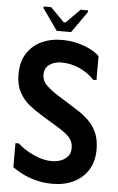

<svg xmlns="http://www.w3.org/2000/svg" viewBox="-59 -911 591 963"><g transform="rotate(5 236.5 -429.0)"><path d="M448 -179Q448 -119 422 -76.5Q396 -34 349.5 -11Q303 12 243 12Q194 12 153.5 0.5Q113 -11 83.5 -27Q54 -43 40 -54V-175H57Q88 -146 136 -123.5Q184 -101 229 -101Q255 -101 276 -109.5Q297 -118 310 -134Q323 -150 323 -174Q323 -206 304.5 -227Q286 -248 248 -271L153 -329Q123 -347 93.5 -371Q64 -395 44.5 -431.5Q25 -468 25 -520Q25 -583 52 -625.5Q79 -668 124.5 -689.5Q170 -711 225 -711Q271 -711 307.5 -701.5Q344 -692 372 -677.5Q400 -663 417 -646V-525H401Q372 -557 328 -577.5Q284 -598 235 -598Q199 -598 174.5 -580.5Q150 -563 150 -530Q150 -498 175.5 -474Q201 -450 239 -427L331 -369Q365 -348 391.5 -322Q418 -296 433 -261.5Q448 -227 448 -179ZM197 -754 121 -862V-870H159L228 -800H238L307 -870H345V-862L269 -754Z"/></g></svg>

Font: Phudu Medium
Style: Regular
Weight: 500
Version: Version 1.005;gftools[0.9.23]